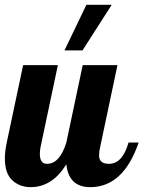

<svg xmlns="http://www.w3.org/2000/svg" viewBox="-28 -770 595 796"><path d="M546.9 -179.2Q483.4 5.9 346.2 5.9Q256.8 5.9 247.1 -88.9Q188.5 5.9 99.1 5.9Q54.2 5.9 22.9 -22.5Q-7.8 -50.8 -7.8 -113.8Q-7.8 -142.1 0 -179.2L67.9 -500H211.9L140.1 -160.2Q137.2 -144.5 137.2 -131.8Q137.2 -90.8 167 -90.8Q219.7 -90.8 247.1 -179.2L314.9 -500H459L387.2 -160.2Q382.8 -143.1 382.8 -125Q382.8 -90.8 423.8 -90.8Q480 -90.8 504.9 -179.2ZM239.3 -561 330.1 -750H435.1L314 -561Z"/></svg>

Font: UVF Lobster12
Style: Regular
Weight: 400
Designer: Pablo Impallari
Foundry: Pablo Impallari. www.impallari.com
Version: Version 1.004